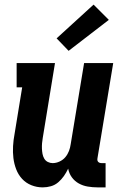

<svg xmlns="http://www.w3.org/2000/svg" viewBox="-20 -803 540 831"><path d="M165 8Q139 8 115.5 -1.5Q92 -11 75.5 -29Q59 -47 50 -70.5Q41 -94 38 -119Q35 -144 36.5 -170.5Q38 -197 43 -223L76 -425H52V-530H218L165 -206Q163 -195 162 -183Q161 -171 161.5 -159.5Q162 -148 164 -137Q166 -126 171.5 -116.5Q177 -107 187 -102Q197 -97 208 -97Q223 -97 238 -104Q253 -111 263 -123Q273 -135 278.5 -149.5Q284 -164 286 -179L344 -530H470L402 -119Q401 -114 401.5 -110Q402 -106 404.5 -103Q407 -100 411 -98.5Q415 -97 420 -97H437V8H402Q381 8 360 4.5Q339 1 321 -9Q303 -19 291 -35.5Q279 -52 275 -73Q267 -56 256.5 -41Q246 -26 232 -14Q218 -2 200.5 3Q183 8 165 8ZM277 -583 225 -637 385 -783 451 -717Z"/></svg>

Font: Iosevka Slab Extrabold
Style: Italic
Weight: 800
Italic angle: -9°
Monospace: yes
Designer: Belleve Invis
Foundry: Belleve Invis
Version: Version 11.1.0; ttfautohint (v1.8.3)